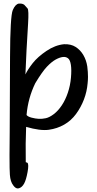

<svg xmlns="http://www.w3.org/2000/svg" viewBox="-20 -729 543 1073"><path d="M337.9 -481.9Q376.5 -483.4 402.8 -466.6Q429.2 -449.7 445.8 -421.4Q462.4 -393.1 467.8 -357.4Q471.7 -326.2 471.7 -299.8Q471.7 -282.2 469.7 -263.7Q465.8 -216.8 449 -172.9Q432.1 -128.9 404.8 -91.8Q377.4 -54.7 338.6 -32.5Q299.8 -10.3 252.4 -3.7Q205.1 2.9 126 -20Q122.1 69.8 124 177.2L133.3 180.7Q142.1 189 134 232.9Q126 276.9 114.7 297.1Q103.5 317.4 86.9 322.8Q83.5 324.2 79.6 324.2Q66.4 324.2 54.2 307.1Q38.1 287.1 35.2 248Q33.2 224.6 33.2 139.6Q33.2 87.9 34.2 13.7Q35.2 -182.1 36.1 -410.6Q37.1 -639.2 51.3 -672.4Q65.4 -705.6 85.4 -709Q89.4 -709 93.3 -709Q106 -709 115.7 -702.1Q126.5 -691.4 134 -681.9Q141.6 -672.4 137 -598.1Q132.3 -523.9 128.2 -447.8Q124 -371.6 122.1 -313Q135.3 -340.8 162.8 -376Q190.4 -411.1 239.3 -444.1Q288.1 -477.1 337.9 -481.9ZM128.4 -86.4Q135.3 -77.1 156.5 -71.5Q177.7 -65.9 196.8 -64.9Q215.8 -64 236.1 -68.4Q256.3 -72.8 280.5 -91.1Q304.7 -109.4 325.2 -140.1Q345.7 -170.9 359.1 -210.7Q372.6 -250.5 376.5 -294.4Q380.4 -338.4 376.2 -366.2Q372.1 -394 360.1 -403.3Q348.1 -412.6 330.6 -410.4Q313 -408.2 290.8 -396Q268.6 -383.8 242.4 -356.4Q216.3 -329.1 177.2 -264.2Q136.7 -181.2 128.4 -86.4Z"/></svg>

Font: Myanmar Kalay
Style: Regular
Weight: 400
Designer: Khon Soe Zaw Thu
Foundry: PaOh Unicode khonsoezawthu@gmail.com and @hotmail.com
Version: Version 1.20 December 6, 2016